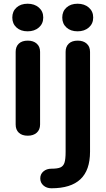

<svg xmlns="http://www.w3.org/2000/svg" viewBox="-20 -718 566 1030"><path d="M46 -624Q46 -657 68.5 -677.5Q91 -698 128 -698Q165 -698 188.5 -677.5Q212 -657 212 -624Q212 -591 188.5 -570.5Q165 -550 128 -550Q91 -550 68.5 -570.5Q46 -591 46 -624ZM314 -624Q314 -657 336.5 -677.5Q359 -698 396 -698Q433 -698 456.5 -677.5Q480 -657 480 -624Q480 -591 456.5 -570.5Q433 -550 396 -550Q359 -550 336.5 -570.5Q314 -591 314 -624ZM64 -50V-440Q64 -468 81 -484Q98 -500 129 -500Q159 -500 177 -484Q195 -468 195 -440V-50Q195 -22 177 -6Q159 10 129 10Q98 10 81 -6Q64 -22 64 -50ZM196 239Q196 216 213 201.5Q230 187 256 187Q289 187 304.5 180Q320 173 326 154.5Q332 136 332 96V-440Q332 -468 349 -484Q366 -500 397 -500Q427 -500 445 -484Q463 -468 463 -440V96Q463 195 411.5 243.5Q360 292 256 292Q230 292 213 277Q196 262 196 239Z"/></svg>

Font: Kodchasan
Style: Bold
Weight: 700
Designer: Katatrad Aksorn Co.,Ltd.
Foundry: Cadson Demak Co.,Ltd.
Version: Version 1.000; ttfautohint (v1.6)